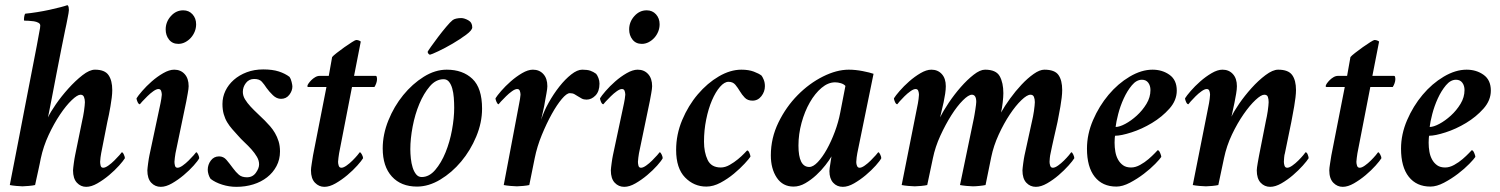

<svg xmlns="http://www.w3.org/2000/svg" viewBox="-20 -717 5814 744"><path d="M233 -603Q228 -579 218.5 -531.5Q209 -484 199 -432Q189 -380 180 -333Q171 -286 166 -262Q175 -282 196.5 -313Q218 -344 245 -374Q272 -404 299.5 -425.5Q327 -447 348 -447Q386 -447 400.5 -426Q415 -405 415 -368Q415 -355 413 -338.5Q411 -322 408 -305Q405 -288 402 -272.5Q399 -257 396 -245L372 -123Q371 -120 369.5 -107Q368 -94 368 -90Q368 -83 370 -75Q372 -67 380 -67Q388 -67 400 -75.5Q412 -84 423 -95Q434 -106 442.5 -115.5Q451 -125 452 -127Q456 -127 460 -118Q464 -109 464 -104Q458 -94 441.5 -75.5Q425 -57 403 -38.5Q381 -20 357.5 -6.5Q334 7 314 7Q293 7 278 -9Q263 -25 263 -57Q263 -61 264 -68.5Q265 -76 266 -84.5Q267 -93 268.5 -101.5Q270 -110 271 -115L299 -252Q300 -256 302 -266Q304 -276 305.5 -286.5Q307 -297 308 -307Q309 -317 309 -321Q309 -332 305.5 -341Q302 -350 292 -350Q280 -350 258 -329Q236 -308 212.5 -273Q189 -238 168.5 -194Q148 -150 138 -103Q137 -96 134 -83Q131 -70 128 -55Q125 -40 121.5 -25.5Q118 -11 116 0Q108 2 91.5 3.5Q75 5 67 5Q59 5 43 3.5Q27 2 18 0Q19 -5 24 -31.5Q29 -58 37 -98Q45 -138 54.5 -188Q64 -238 74 -289.5Q84 -341 93.5 -390Q103 -439 110.5 -477.5Q118 -516 122.5 -539.5Q127 -563 127 -564Q129 -578 132.5 -594Q136 -610 136 -618Q136 -625 128.5 -629Q121 -633 111 -634.5Q101 -636 90.5 -636.5Q80 -637 74 -637Q72 -640 73.5 -650.5Q75 -661 78 -664Q99 -666 124 -670Q149 -674 172 -679Q195 -684 214 -689Q233 -694 241 -697Q245 -695 246 -689Q247 -683 247 -678Q247 -675 245.5 -665.5Q244 -656 241.5 -644.5Q239 -633 237 -621.5Q235 -610 233 -603Z M690 -677Q712 -677 726 -661.5Q740 -646 740 -623Q740 -608 734.5 -594.5Q729 -581 719.5 -570.5Q710 -560 697.5 -553.5Q685 -547 671 -547Q648 -547 635 -563.5Q622 -580 622 -603Q622 -632 642 -654.5Q662 -677 690 -677ZM602 -317Q603 -321 605 -333.5Q607 -346 607 -350Q607 -357 604.5 -364.5Q602 -372 594 -372Q586 -372 574 -363.5Q562 -355 551 -344Q540 -333 531.5 -324Q523 -315 522 -313Q517 -313 513 -322Q509 -331 509 -336Q515 -346 531 -364.5Q547 -383 568 -401.5Q589 -420 612.5 -433.5Q636 -447 655 -447Q680 -447 695.5 -430Q711 -413 711 -383Q711 -374 707.5 -355Q704 -336 702 -325L660 -123Q659 -118 657.5 -106Q656 -94 656 -90Q656 -83 658 -75Q660 -67 668 -67Q676 -67 688 -75.5Q700 -84 711 -95Q722 -106 730.5 -115.5Q739 -125 740 -127Q744 -127 748 -118Q752 -109 752 -104Q747 -94 730.5 -75.5Q714 -57 692 -38.5Q670 -20 646.5 -6.5Q623 7 603 7Q581 7 566 -9Q551 -25 551 -57Q551 -61 552 -68.5Q553 -76 554 -84.5Q555 -93 556.5 -101.5Q558 -110 559 -115Z M1000 -448Q1036 -448 1060.5 -440Q1085 -432 1102 -419Q1107 -412 1110 -399.5Q1113 -387 1113 -382Q1113 -365 1101 -349.5Q1089 -334 1069 -334Q1052 -334 1037.5 -348Q1023 -362 1013 -376Q1004 -390 994.5 -400.5Q985 -411 965 -411Q945 -411 933 -395.5Q921 -380 921 -361Q921 -346 929.5 -332Q938 -318 951 -304Q964 -290 978.5 -276.5Q993 -263 1006 -250Q1016 -240 1026.5 -228Q1037 -216 1045.5 -201.5Q1054 -187 1059.5 -169.5Q1065 -152 1065 -130Q1065 -99 1051.5 -73.5Q1038 -48 1015 -30Q992 -12 961.5 -2.5Q931 7 896 7Q868 7 841 -1.5Q814 -10 796 -24Q791 -31 788 -41Q785 -51 785 -59Q785 -79 797 -95Q809 -111 829 -111Q846 -111 857.5 -97.5Q869 -84 883 -65Q894 -50 905.5 -40Q917 -30 937 -30Q959 -30 971.5 -47.5Q984 -65 984 -80Q984 -95 975.5 -109.5Q967 -124 954.5 -138Q942 -152 927.5 -165.5Q913 -179 901 -193Q890 -205 879.5 -217Q869 -229 860.5 -243Q852 -257 847 -274.5Q842 -292 842 -314Q842 -341 853.5 -365Q865 -389 886 -407.5Q907 -426 936 -437Q965 -448 1000 -448Z M1267 -496Q1271 -501 1285 -512Q1299 -523 1314.5 -534Q1330 -545 1343.5 -553.5Q1357 -562 1360 -562Q1370 -562 1378 -556L1352 -423H1436Q1439 -423 1440 -419Q1441 -415 1441 -411Q1441 -403 1438 -394.5Q1435 -386 1431 -380H1344L1294 -123Q1293 -117 1291.5 -105.5Q1290 -94 1290 -90Q1290 -83 1292.5 -75Q1295 -67 1303 -67Q1311 -67 1323 -75.5Q1335 -84 1346 -95Q1357 -106 1365 -115.5Q1373 -125 1374 -127Q1378 -127 1382.5 -118Q1387 -109 1387 -104Q1381 -94 1364.5 -75.5Q1348 -57 1326 -38.5Q1304 -20 1280.5 -6.5Q1257 7 1237 7Q1216 7 1200.5 -9Q1185 -25 1185 -57Q1185 -65 1188 -83.5Q1191 -102 1193 -115L1245 -380H1174Q1171 -380 1171 -383Q1171 -387 1175.5 -393.5Q1180 -400 1186.5 -406.5Q1193 -413 1201.5 -418Q1210 -423 1219 -423H1254Z M1699 -410Q1669 -410 1645.5 -382.5Q1622 -355 1605 -314.5Q1588 -274 1579 -226.5Q1570 -179 1570 -139Q1570 -122 1572 -103Q1574 -84 1579 -68Q1584 -52 1592.5 -41.5Q1601 -31 1614 -31Q1643 -31 1666.5 -58.5Q1690 -86 1706.5 -126.5Q1723 -167 1731.5 -213.5Q1740 -260 1740 -299Q1740 -319 1738.5 -338.5Q1737 -358 1732.5 -374Q1728 -390 1720 -400Q1712 -410 1699 -410ZM1711 -447Q1773 -447 1810.5 -411.5Q1848 -376 1848 -296Q1848 -242 1825.5 -188Q1803 -134 1767 -91Q1731 -48 1686 -21Q1641 6 1596 6Q1534 6 1498.5 -33Q1463 -72 1463 -142Q1463 -196 1485 -250.5Q1507 -305 1542.5 -348.5Q1578 -392 1622 -419.5Q1666 -447 1711 -447ZM1646 -505Q1639 -507 1637 -516Q1638 -519 1650 -536Q1662 -553 1677.5 -573.5Q1693 -594 1709 -613Q1725 -632 1734 -639Q1739 -643 1748 -645Q1757 -647 1767 -647Q1779 -647 1794.5 -638.5Q1810 -630 1810 -611Q1810 -600 1786.5 -582.5Q1763 -565 1734 -548Q1705 -531 1678.5 -518.5Q1652 -506 1646 -505Z M2045 -447Q2070 -447 2085.5 -430Q2101 -413 2101 -383Q2101 -374 2097.5 -355Q2094 -336 2092 -325Q2091 -318 2089 -307.5Q2087 -297 2084.5 -286.5Q2082 -276 2080 -267Q2078 -258 2077 -253Q2087 -285 2106 -319Q2125 -353 2147.5 -381.5Q2170 -410 2193.5 -428.5Q2217 -447 2236 -447Q2256 -447 2267.5 -443Q2279 -439 2290 -431Q2295 -425 2299 -414.5Q2303 -404 2303 -393Q2303 -363 2287.5 -347Q2272 -331 2253 -331Q2242 -331 2234.5 -335Q2227 -339 2220 -343.5Q2213 -348 2206 -352Q2199 -356 2188 -356Q2176 -356 2157 -333.5Q2138 -311 2118 -275Q2098 -239 2079.5 -194Q2061 -149 2052 -104L2031 0Q2023 2 2007 3.5Q1991 5 1983 5Q1975 5 1958 3.5Q1941 2 1932 0L1992 -317Q1993 -321 1995 -333.5Q1997 -346 1997 -350Q1997 -357 1994.5 -364.5Q1992 -372 1984 -372Q1976 -372 1964 -363.5Q1952 -355 1941 -344Q1930 -333 1921.5 -324Q1913 -315 1912 -313Q1908 -313 1904 -322Q1900 -331 1900 -336Q1906 -346 1922 -364.5Q1938 -383 1959 -401.5Q1980 -420 2003 -433.5Q2026 -447 2045 -447Z M2486 -677Q2508 -677 2522 -661.5Q2536 -646 2536 -623Q2536 -608 2530.5 -594.5Q2525 -581 2515.5 -570.5Q2506 -560 2493.5 -553.5Q2481 -547 2467 -547Q2444 -547 2431 -563.5Q2418 -580 2418 -603Q2418 -632 2438 -654.5Q2458 -677 2486 -677ZM2398 -317Q2399 -321 2401 -333.5Q2403 -346 2403 -350Q2403 -357 2400.5 -364.5Q2398 -372 2390 -372Q2382 -372 2370 -363.5Q2358 -355 2347 -344Q2336 -333 2327.5 -324Q2319 -315 2318 -313Q2313 -313 2309 -322Q2305 -331 2305 -336Q2311 -346 2327 -364.5Q2343 -383 2364 -401.5Q2385 -420 2408.5 -433.5Q2432 -447 2451 -447Q2476 -447 2491.5 -430Q2507 -413 2507 -383Q2507 -374 2503.5 -355Q2500 -336 2498 -325L2456 -123Q2455 -118 2453.5 -106Q2452 -94 2452 -90Q2452 -83 2454 -75Q2456 -67 2464 -67Q2472 -67 2484 -75.5Q2496 -84 2507 -95Q2518 -106 2526.5 -115.5Q2535 -125 2536 -127Q2540 -127 2544 -118Q2548 -109 2548 -104Q2543 -94 2526.5 -75.5Q2510 -57 2488 -38.5Q2466 -20 2442.5 -6.5Q2419 7 2399 7Q2377 7 2362 -9Q2347 -25 2347 -57Q2347 -61 2348 -68.5Q2349 -76 2350 -84.5Q2351 -93 2352.5 -101.5Q2354 -110 2355 -115Z M2853 -447Q2881 -447 2901 -439.5Q2921 -432 2931 -424Q2935 -419 2939.5 -408Q2944 -397 2944 -383Q2944 -362 2930.5 -344.5Q2917 -327 2896 -327Q2877 -327 2866 -338.5Q2855 -350 2847 -363.5Q2839 -377 2829.5 -388.5Q2820 -400 2803 -400Q2787 -400 2770 -380.5Q2753 -361 2739 -328.5Q2725 -296 2716.5 -254Q2708 -212 2708 -168Q2708 -127 2722 -97.5Q2736 -68 2773 -68Q2790 -68 2807.5 -78Q2825 -88 2839.5 -100Q2854 -112 2864 -122.5Q2874 -133 2875 -134Q2880 -134 2884 -124.5Q2888 -115 2888 -110Q2883 -102 2865.5 -83Q2848 -64 2824 -44Q2800 -24 2772 -9Q2744 6 2717 6Q2669 6 2634.5 -29.5Q2600 -65 2600 -136Q2600 -196 2623.5 -252Q2647 -308 2684 -351.5Q2721 -395 2765.5 -421Q2810 -447 2853 -447Z M3216 -398Q3189 -398 3163.5 -376.5Q3138 -355 3118 -320Q3098 -285 3086 -241Q3074 -197 3074 -153Q3074 -70 3116 -70Q3131 -70 3149 -89Q3167 -108 3184 -138.5Q3201 -169 3215 -206.5Q3229 -244 3236 -281L3256 -384Q3250 -391 3238.5 -394.5Q3227 -398 3216 -398ZM3269 -447Q3295 -447 3323 -441.5Q3351 -436 3365 -431L3302 -123Q3301 -119 3299.5 -107Q3298 -95 3298 -89Q3298 -81 3301 -74Q3304 -67 3311 -67Q3319 -67 3331 -75.5Q3343 -84 3354 -95Q3365 -106 3373.5 -115.5Q3382 -125 3383 -127Q3387 -127 3391 -118Q3395 -109 3395 -104Q3390 -94 3373.5 -75.5Q3357 -57 3335 -38.5Q3313 -20 3289.5 -6.5Q3266 7 3246 7Q3223 7 3208.5 -9Q3194 -25 3194 -54Q3194 -58 3195 -66Q3196 -74 3197.5 -82.5Q3199 -91 3200 -99Q3201 -107 3202 -111Q3194 -97 3178.5 -77Q3163 -57 3143 -38.5Q3123 -20 3100.5 -7Q3078 6 3055 6Q3013 6 2990 -28.5Q2967 -63 2967 -115Q2967 -182 2996.5 -242.5Q3026 -303 3071 -348.5Q3116 -394 3169 -420.5Q3222 -447 3269 -447Z M3980 -252Q3981 -256 3983 -266Q3985 -276 3986.5 -286.5Q3988 -297 3989 -307Q3990 -317 3990 -321Q3990 -333 3986.5 -341.5Q3983 -350 3973 -350Q3960 -350 3938 -329Q3916 -308 3893 -273.5Q3870 -239 3850 -195.5Q3830 -152 3821 -108L3799 0Q3790 2 3775 3.5Q3760 5 3750 5Q3741 5 3725.5 3.5Q3710 2 3700 0L3754 -260Q3755 -265 3756.5 -274Q3758 -283 3759.5 -292.5Q3761 -302 3762 -310.5Q3763 -319 3763 -322Q3763 -350 3746 -350Q3733 -350 3711 -328Q3689 -306 3666.5 -270.5Q3644 -235 3624 -191.5Q3604 -148 3595 -104L3573 0Q3565 2 3549.5 3.5Q3534 5 3525 5Q3516 5 3499.5 3.5Q3483 2 3474 0L3537 -317Q3538 -321 3539.5 -333.5Q3541 -346 3541 -350Q3541 -357 3538.5 -364.5Q3536 -372 3528 -372Q3520 -372 3508 -363.5Q3496 -355 3485 -344Q3474 -333 3466 -324Q3458 -315 3457 -313Q3452 -313 3448 -322Q3444 -331 3444 -336Q3450 -346 3466 -364.5Q3482 -383 3503 -401.5Q3524 -420 3547 -433.5Q3570 -447 3589 -447Q3614 -447 3629.5 -430Q3645 -413 3645 -383Q3645 -370 3642.5 -353.5Q3640 -337 3636.5 -320.5Q3633 -304 3629 -288.5Q3625 -273 3623 -262Q3635 -287 3656.5 -319Q3678 -351 3703 -379.5Q3728 -408 3753 -427.5Q3778 -447 3797 -447Q3840 -447 3854 -421.5Q3868 -396 3868 -356Q3868 -342 3865.5 -320Q3863 -298 3859 -281Q3873 -306 3894 -335Q3915 -364 3938.5 -389Q3962 -414 3985.5 -430.5Q4009 -447 4027 -447Q4067 -447 4081.5 -426.5Q4096 -406 4096 -368Q4096 -355 4094 -338Q4092 -321 4089 -304Q4086 -287 4083 -271.5Q4080 -256 4078 -245Q4076 -237 4072.5 -220.5Q4069 -204 4064.5 -185.5Q4060 -167 4056.5 -149.5Q4053 -132 4051 -123Q4049 -115 4048 -104.5Q4047 -94 4047 -90Q4047 -83 4049.5 -75Q4052 -67 4060 -67Q4068 -67 4080 -75.5Q4092 -84 4103 -95Q4114 -106 4122 -115.5Q4130 -125 4131 -127Q4135 -127 4139 -118Q4143 -109 4143 -104Q4137 -94 4120.5 -75.5Q4104 -57 4082.5 -38.5Q4061 -20 4037.5 -6.5Q4014 7 3994 7Q3972 7 3957 -9Q3942 -25 3942 -57Q3942 -61 3943 -68.5Q3944 -76 3945 -84.5Q3946 -93 3947.5 -101.5Q3949 -110 3950 -115Z M4303 -225Q4318 -225 4340.5 -237Q4363 -249 4385 -269Q4407 -289 4422.5 -314.5Q4438 -340 4438 -368Q4438 -385 4429.5 -396.5Q4421 -408 4405 -408Q4384 -408 4366 -386.5Q4348 -365 4334.5 -335.5Q4321 -306 4313 -275Q4305 -244 4303 -225ZM4446 -447Q4484 -447 4512 -427Q4540 -407 4540 -366Q4540 -328 4511.5 -296Q4483 -264 4444 -240.5Q4405 -217 4364.5 -204Q4324 -191 4301 -191Q4300 -189 4299.5 -178.5Q4299 -168 4299 -164Q4299 -146 4302 -129Q4305 -112 4312.5 -98.5Q4320 -85 4332 -76.5Q4344 -68 4363 -68Q4380 -68 4398 -78Q4416 -88 4430.5 -100.5Q4445 -113 4455 -123.5Q4465 -134 4466 -135Q4471 -135 4475.5 -124.5Q4480 -114 4480 -109Q4475 -101 4456.5 -82Q4438 -63 4412.5 -43.5Q4387 -24 4358.5 -9Q4330 6 4306 6Q4252 6 4222 -32Q4192 -70 4192 -141Q4192 -197 4215.5 -251.5Q4239 -306 4275.5 -349.5Q4312 -393 4357.5 -420Q4403 -447 4446 -447Z M4773 -383Q4773 -371 4770 -353.5Q4767 -336 4763.5 -318.5Q4760 -301 4756.5 -286Q4753 -271 4752 -265Q4761 -285 4782 -315.5Q4803 -346 4829.5 -375.5Q4856 -405 4884 -426Q4912 -447 4933 -447Q4972 -447 4987 -426.5Q5002 -406 5002 -368Q5002 -356 5000 -339Q4998 -322 4995 -305Q4992 -288 4989 -272Q4986 -256 4984 -245L4959 -123Q4957 -118 4956 -106Q4955 -94 4955 -90Q4955 -83 4957.5 -75Q4960 -67 4968 -67Q4976 -67 4988 -75.5Q5000 -84 5011 -95Q5022 -106 5030 -115.5Q5038 -125 5039 -127Q5044 -127 5047.5 -118Q5051 -109 5051 -104Q5045 -94 5028.5 -75.5Q5012 -57 4990.5 -38.5Q4969 -20 4945.5 -6.5Q4922 7 4902 7Q4880 7 4865 -9Q4850 -25 4850 -57Q4850 -61 4851 -68.5Q4852 -76 4853.5 -84.5Q4855 -93 4856.5 -101.5Q4858 -110 4859 -115L4886 -252Q4887 -256 4889 -266Q4891 -276 4892.5 -286.5Q4894 -297 4895 -307Q4896 -317 4896 -321Q4896 -333 4893 -341.5Q4890 -350 4879 -350Q4867 -350 4845 -329.5Q4823 -309 4799 -274.5Q4775 -240 4754 -196Q4733 -152 4723 -104Q4718 -81 4712 -52Q4706 -23 4701 0Q4693 2 4677.5 3.5Q4662 5 4653 5Q4644 5 4627.5 3.5Q4611 2 4602 0L4665 -317Q4666 -321 4667.5 -333.5Q4669 -346 4669 -350Q4669 -357 4666.5 -364.5Q4664 -372 4656 -372Q4648 -372 4636 -363.5Q4624 -355 4613 -344Q4602 -333 4594 -324Q4586 -315 4585 -313Q4580 -313 4576 -322Q4572 -331 4572 -336Q4578 -346 4594 -364.5Q4610 -383 4631 -401.5Q4652 -420 4675 -433.5Q4698 -447 4717 -447Q4742 -447 4757.5 -430Q4773 -413 4773 -383Z M5213 -496Q5217 -501 5231 -512Q5245 -523 5260.5 -534Q5276 -545 5289.5 -553.5Q5303 -562 5306 -562Q5316 -562 5324 -556L5298 -423H5382Q5385 -423 5386 -419Q5387 -415 5387 -411Q5387 -403 5384 -394.5Q5381 -386 5377 -380H5290L5240 -123Q5239 -117 5237.5 -105.5Q5236 -94 5236 -90Q5236 -83 5238.5 -75Q5241 -67 5249 -67Q5257 -67 5269 -75.5Q5281 -84 5292 -95Q5303 -106 5311 -115.5Q5319 -125 5320 -127Q5324 -127 5328.5 -118Q5333 -109 5333 -104Q5327 -94 5310.5 -75.5Q5294 -57 5272 -38.5Q5250 -20 5226.5 -6.5Q5203 7 5183 7Q5162 7 5146.5 -9Q5131 -25 5131 -57Q5131 -65 5134 -83.5Q5137 -102 5139 -115L5191 -380H5120Q5117 -380 5117 -383Q5117 -387 5121.5 -393.5Q5126 -400 5132.5 -406.5Q5139 -413 5147.5 -418Q5156 -423 5165 -423H5200Z M5520 -225Q5535 -225 5557.5 -237Q5580 -249 5602 -269Q5624 -289 5639.5 -314.5Q5655 -340 5655 -368Q5655 -385 5646.5 -396.5Q5638 -408 5622 -408Q5601 -408 5583 -386.5Q5565 -365 5551.5 -335.5Q5538 -306 5530 -275Q5522 -244 5520 -225ZM5663 -447Q5701 -447 5729 -427Q5757 -407 5757 -366Q5757 -328 5728.5 -296Q5700 -264 5661 -240.5Q5622 -217 5581.5 -204Q5541 -191 5518 -191Q5517 -189 5516.5 -178.5Q5516 -168 5516 -164Q5516 -146 5519 -129Q5522 -112 5529.5 -98.5Q5537 -85 5549 -76.5Q5561 -68 5580 -68Q5597 -68 5615 -78Q5633 -88 5647.5 -100.5Q5662 -113 5672 -123.5Q5682 -134 5683 -135Q5688 -135 5692.5 -124.5Q5697 -114 5697 -109Q5692 -101 5673.5 -82Q5655 -63 5629.5 -43.5Q5604 -24 5575.5 -9Q5547 6 5523 6Q5469 6 5439 -32Q5409 -70 5409 -141Q5409 -197 5432.5 -251.5Q5456 -306 5492.5 -349.5Q5529 -393 5574.5 -420Q5620 -447 5663 -447Z"/></svg>

Font: Vermiglione SemiBold
Style: Italic
Weight: 600
Italic angle: -11°
Version: Version 1.000